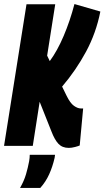

<svg xmlns="http://www.w3.org/2000/svg" viewBox="-39 -721 516 949"><path d="M-19 0 92 -700H234L194 -446L207 -419Q244 -469 275.5 -543Q307 -617 329 -701L457 -664Q436 -558 386.5 -466Q337 -374 268 -293L290 -248Q308 -211 326.5 -198Q345 -185 360 -185Q363 -185 366 -185Q369 -185 372 -185L355 -2Q349 1 332 5.5Q315 10 301 10Q269 10 250 -10Q231 -30 215 -72L157 -218L123 0ZM108 44H233Q233 49 231 59Q221 103 204 140.5Q187 178 160 208H60Q80 173 89.5 140.5Q99 108 105 76Q108 59 108 44Z"/></svg>

Font: Georama ExtraCondensed ExtraBold
Style: Italic
Weight: 800
Width: 2
Italic angle: -9°
Designer: Jean-Baptiste Levee
Foundry: Production Type
Version: Version 1.000